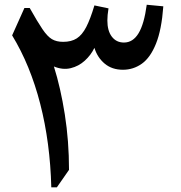

<svg xmlns="http://www.w3.org/2000/svg" viewBox="-20 -806 779 826"><path d="M611.3 -785.6 682.6 -778.8Q675.3 -678.2 651.1 -618.2Q627 -558.1 590.3 -532Q553.7 -505.9 508.8 -505.9Q461.9 -505.9 430.4 -532.2Q398.9 -558.6 386.2 -600.1Q371.1 -568.8 344.7 -544.9Q318.4 -521 284.2 -512.7Q250 -504.4 211.9 -520Q240.7 -428.7 258.8 -314Q276.9 -199.2 276.9 -75.2L224.6 0H200.7Q195.8 -192.9 153.1 -359.1Q110.4 -525.4 32.2 -653.8L85 -771.5H107.9Q141.1 -712.4 162.4 -680.9Q183.6 -649.4 203.1 -637.7Q222.7 -626 251.5 -626Q287.1 -626 310.3 -640.9Q333.5 -655.8 351.1 -689.9Q368.7 -724.1 386.2 -782.7L446.8 -770Q444.3 -755.9 443.1 -742.2Q441.9 -728.5 441.9 -717.8Q441.9 -673.3 461.2 -648.2Q480.5 -623 513.2 -623Q551.8 -623 575.9 -662.6Q600.1 -702.1 611.3 -785.6Z"/></svg>

Font: Pinar-DS1-FD SemiBold
Style: Regular
Weight: 600
Designer: Amin Abedi
Version: Version 3.000